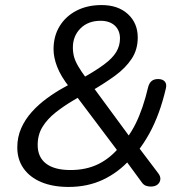

<svg xmlns="http://www.w3.org/2000/svg" viewBox="-20 -734 733 763"><path d="M252.8 8.9Q190.1 8.9 144.3 -10.2Q98.5 -29.4 73.6 -64.8Q48.7 -100.2 48.7 -148.1Q48.7 -189.2 64.3 -224.6Q80 -259.9 106.6 -289.4Q133.2 -318.9 166 -342.9Q198.7 -366.9 232 -385.3L268 -405.3L255.5 -387.8Q221.8 -430.7 207.3 -468.1Q192.8 -505.4 192.8 -538.4Q192.8 -590.7 217.1 -630.2Q241.4 -669.7 284.3 -691.8Q327.2 -713.9 383.9 -713.9Q449 -713.9 488.2 -678.1Q527.4 -642.2 527.4 -585Q527.4 -536.5 502.9 -499.9Q478.5 -463.3 437 -433Q395.5 -402.8 343.3 -372.5L345.3 -394.6L499.4 -185H483.9Q503.9 -211.9 519 -242.5Q534.2 -273.2 546.5 -309.6Q558.9 -346 568.8 -388.1Q573.1 -404.2 582.6 -412Q592.2 -419.9 608.3 -419.9Q626.3 -419.9 635 -409.8Q643.7 -399.8 638.9 -381.3Q626.5 -328.9 610.5 -285.4Q594.5 -241.9 574.1 -204.5Q553.6 -167 526.7 -132.1L525.1 -156.2L607.8 -46.9Q618.4 -33.8 617.2 -21.2Q615.9 -8.6 606 -0.6Q596 7.4 579 7.4Q569.7 7.4 560.8 4.4Q551.8 1.5 545 -7.3L476.2 -101.1L496.9 -100.6Q450.6 -48.8 389.3 -19.9Q328 8.9 252.8 8.9ZM260.1 -58.3Q322.9 -58.3 371.1 -82.1Q419.3 -105.9 457 -152.4L453.1 -126.8L278.4 -358.8L306.7 -355.5L273.6 -336.4Q233 -312.5 200.2 -286.4Q167.4 -260.3 148.6 -229.3Q129.7 -198.3 129.7 -157.6Q129.7 -109.7 162.9 -84Q196.2 -58.3 260.1 -58.3ZM380 -651.4Q330.2 -651.4 299.9 -621.2Q269.6 -590.9 269.6 -545.2Q269.6 -525.5 274.3 -508.1Q279.1 -490.7 290.9 -470.5Q302.7 -450.3 323.9 -421.5L304.2 -421.7Q359.8 -452.8 393.3 -477.6Q426.8 -502.3 441.8 -527.1Q456.8 -552 456.8 -581Q456.8 -613.3 436.1 -632.4Q415.3 -651.4 380 -651.4Z"/></svg>

Font: Nunito ExtraLight
Style: Italic
Weight: 200
Italic angle: -9°
Designer: Vernon Adams
Foundry: Vernon Adams
Version: Version 3.602